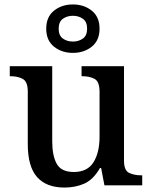

<svg xmlns="http://www.w3.org/2000/svg" viewBox="-20 -834 684 864"><path d="M270 10Q189 10 147 -37Q105 -84 105 -186V-422Q105 -466 83 -478.5Q61 -491 27 -491H24V-536H215V-198Q215 -133 235.5 -96.5Q256 -60 312 -60Q373 -60 400.5 -103.5Q428 -147 428 -219V-421Q428 -467 405.5 -479Q383 -491 351 -491H347V-536H538V-111Q538 -67 561 -56Q584 -45 616 -45H620V0H450L435 -78H430Q400 -26 360 -8Q320 10 270 10ZM308 -596Q258 -596 223 -624Q188 -652 188 -705Q188 -758 223 -786Q258 -814 308 -814Q358 -814 393 -786Q428 -758 428 -705Q428 -652 393 -624Q358 -596 308 -596ZM308 -647Q334 -647 353 -660.5Q372 -674 372 -705Q372 -736 353 -749.5Q334 -763 308 -763Q282 -763 263 -749.5Q244 -736 244 -705Q244 -674 263 -660.5Q282 -647 308 -647Z"/></svg>

Font: Noto Serif Sinhala Medium
Style: Regular
Weight: 500
Designer: Jelle Bosma - Monotype Design Team
Foundry: Monotype Imaging Inc.
Version: Version 2.007; ttfautohint (v1.8.4.7-5d5b)